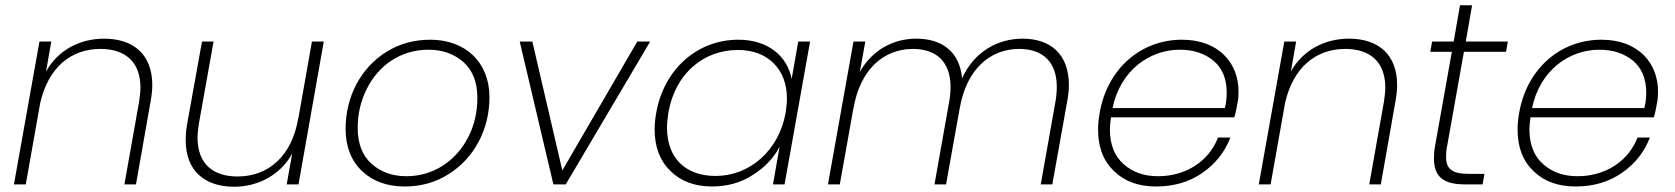

<svg xmlns="http://www.w3.org/2000/svg" viewBox="-20 -701 6368 730"><path d="M78 0 133 -310C164 -445 250 -515 362 -515C458 -515 514 -464 514 -368C514 -354 512 -336 509 -315L453 0H497L553 -318C557 -340 559 -360 559 -378C559 -494 487 -554 376 -554C283 -554 200 -510 155 -429L175 -543H130L33 0Z M686 -168C686 -51 759 9 870 9C962 9 1046 -36 1091 -117L1070 0H1115L1211 -543H1166L1114 -249V-252C1090 -107 1000 -30 883 -30C787 -30 731 -81 731 -178C731 -191 733 -209 736 -230L792 -543H748L691 -227C688 -210 686 -190 686 -168Z M1356 -51C1397 -12 1451 8 1519 8C1580 8 1635 -7 1684 -38C1782 -98 1841 -208 1841 -331C1841 -466 1748 -550 1616 -550C1555 -550 1500 -535 1451 -505C1352 -444 1294 -334 1294 -211C1294 -144 1315 -90 1356 -51ZM1374 -362C1419 -453 1504 -512 1609 -512C1662 -512 1707 -496 1742 -465C1777 -434 1795 -388 1795 -329C1795 -276 1784 -226 1761 -181C1715 -90 1629 -31 1525 -31C1472 -31 1428 -47 1393 -78C1358 -109 1340 -155 1340 -214C1340 -267 1351 -316 1374 -362Z M2084 0H2131L2452 -543H2403L2118 -53L2004 -543H1956Z M2469 -209C2469 -142 2489 -90 2529 -51C2568 -12 2621 8 2687 8C2744 8 2796 -6 2841 -35C2886 -63 2921 -99 2944 -143L2919 0H2963L3060 -543H3015L2990 -401C2973 -488 2900 -550 2787 -550C2634 -550 2505 -441 2475 -272C2471 -250 2469 -229 2469 -209ZM2516 -216C2516 -231 2518 -250 2521 -272C2547 -421 2654 -511 2786 -511C2842 -511 2887 -494 2921 -461C2955 -427 2972 -382 2972 -325C2972 -310 2970 -292 2967 -272C2941 -127 2829 -32 2701 -32C2586 -32 2516 -100 2516 -216Z M3173 0 3225 -291V-289C3250 -436 3339 -515 3451 -515C3542 -515 3594 -464 3594 -371C3594 -350 3592 -332 3589 -315L3533 0H3577L3629 -290V-289C3654 -436 3743 -515 3855 -515C3946 -515 3998 -464 3998 -371C3998 -350 3996 -332 3993 -315L3937 0H3981L4038 -318C4042 -340 4044 -360 4044 -378C4044 -494 3975 -554 3868 -554C3771 -554 3682 -502 3638 -403C3629 -503 3563 -554 3464 -554C3376 -554 3296 -511 3249 -427L3270 -543H3225L3128 0Z M4216 -50C4256 -11 4309 8 4376 8C4443 8 4502 -9 4552 -44C4601 -78 4637 -123 4658 -178H4611C4576 -87 4488 -31 4383 -31C4330 -31 4287 -46 4252 -77C4217 -108 4200 -152 4200 -209C4200 -218 4201 -234 4204 -255H4673C4677 -267 4681 -285 4685 -309C4688 -322 4689 -337 4689 -353C4689 -462 4613 -550 4474 -550C4320 -550 4191 -443 4161 -272C4157 -250 4155 -229 4155 -208C4155 -141 4175 -89 4216 -50ZM4210 -290C4240 -435 4352 -512 4466 -512C4517 -512 4560 -498 4594 -470C4627 -442 4644 -402 4644 -349C4644 -329 4642 -309 4637 -290Z M4811 0 4866 -310C4897 -445 4983 -515 5095 -515C5191 -515 5247 -464 5247 -368C5247 -354 5245 -336 5242 -315L5186 0H5230L5286 -318C5290 -340 5292 -360 5292 -378C5292 -494 5220 -554 5109 -554C5016 -554 4933 -510 4888 -429L4908 -543H4863L4766 0Z M5500 -504 5436 -145C5433 -130 5432 -114 5432 -99C5432 -28 5469 0 5549 0H5617L5624 -40H5564C5503 -40 5478 -57 5478 -105C5478 -118 5479 -132 5482 -145L5546 -504H5706L5713 -543H5553L5577 -681H5531L5507 -543H5425L5418 -504Z M5811 -50C5851 -11 5904 8 5971 8C6038 8 6097 -9 6147 -44C6196 -78 6232 -123 6253 -178H6206C6171 -87 6083 -31 5978 -31C5925 -31 5882 -46 5847 -77C5812 -108 5795 -152 5795 -209C5795 -218 5796 -234 5799 -255H6268C6272 -267 6276 -285 6280 -309C6283 -322 6284 -337 6284 -353C6284 -462 6208 -550 6069 -550C5915 -550 5786 -443 5756 -272C5752 -250 5750 -229 5750 -208C5750 -141 5770 -89 5811 -50ZM5805 -290C5835 -435 5947 -512 6061 -512C6112 -512 6155 -498 6189 -470C6222 -442 6239 -402 6239 -349C6239 -329 6237 -309 6232 -290Z"/></svg>

Font: Momo Neue ExtLt
Style: Italic
Weight: 200
Italic angle: -10°
Designer: Ninad Kale (Devanagari), Jonny Pinhorn (Latin)
Foundry: Indian Type Foundry
Version: 4.004